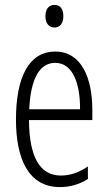

<svg xmlns="http://www.w3.org/2000/svg" viewBox="-20 -752 439 782"><path d="M202 -732C177 -732 165 -713 165 -686C165 -659 178 -640 202 -640C225 -640 238 -658 238 -686C238 -713 227 -732 202 -732ZM205 -542C98 -542 45 -438 45 -265C45 -102 98 10 224 10C267 10 305 -2 338 -23V-74C301 -49 265 -37 228 -37C141 -37 99 -115 98 -263H356V-305C356 -432 313 -542 205 -542ZM205 -496C277 -496 307 -410 306 -307H99C105 -435 143 -496 205 -496Z"/></svg>

Font: Noto Sans Thai Looped ExtraCondensed Light
Style: Regular
Weight: 300
Width: 2
Designer: Sasikarn Vongin, Ben Mitchell
Foundry: The Fontpad Ltd
Version: Version 1.001